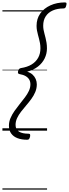

<svg xmlns="http://www.w3.org/2000/svg" viewBox="-20 -1083 571 1591"><path d="M518 -1063Q530 -1063 531 -1055.5Q532 -1048 529 -1038Q526 -1024 521 -1018.5Q516 -1013 506 -1013Q456 -1013 418 -996.5Q380 -980 359 -948Q338 -916 338 -870Q338 -852 341 -836Q344 -820 348.5 -803.5Q353 -787 357.5 -768.5Q362 -750 365.5 -729Q369 -708 369 -682Q369 -638 350 -599Q331 -560 294.5 -531.5Q258 -503 205 -489Q232 -481 249.5 -465Q267 -449 276 -428Q285 -407 285 -384Q285 -351 272.5 -321Q260 -291 240 -263.5Q220 -236 197.5 -210Q175 -184 154.5 -157.5Q134 -131 121.5 -104Q109 -77 109 -48Q109 -10 137 7.5Q165 25 217 25Q228 25 229.5 32.5Q231 40 229 50Q225 64 220.5 69.5Q216 75 205 75Q159 75 125 62Q91 49 72.5 23Q54 -3 54 -41Q54 -74 67 -104.5Q80 -135 100.5 -164Q121 -193 143.5 -221Q166 -249 186.5 -276Q207 -303 219.5 -330Q232 -357 232 -384Q232 -407 222 -424Q212 -441 192 -452.5Q172 -464 142 -469Q133 -471 130 -476Q127 -481 130 -494Q134 -508 139.5 -512.5Q145 -517 154 -519Q206 -527 241.5 -548.5Q277 -570 296 -604Q315 -638 315 -682Q315 -706 311.5 -725Q308 -744 303.5 -761Q299 -778 294.5 -795Q290 -812 286.5 -830Q283 -848 283 -869Q283 -928 313.5 -971Q344 -1014 397.5 -1038.5Q451 -1063 518 -1063ZM0 478H370V488H0ZM0 -20H370V0H0ZM0 -505H370V-500H0ZM0 -998H370V-988H0Z"/></svg>

Font: Playwrite AU SA Guides
Style: Regular
Weight: 400
Designer: Veronika Burian, José Scaglione
Foundry: TypeTogether
Version: Version 1.003